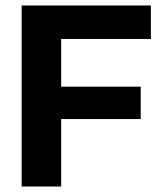

<svg xmlns="http://www.w3.org/2000/svg" viewBox="-20 -680 594 700"><path d="M59 0V-660H203V0ZM129 -246V-364H493V-246ZM129 -538V-660H530V-538Z"/></svg>

Font: Bricolage Grotesque 28pt
Style: Bold
Weight: 700
Designer: Mathieu Triay
Foundry: Atelier Triay
Version: Version 1.000;gftools[0.9.30]